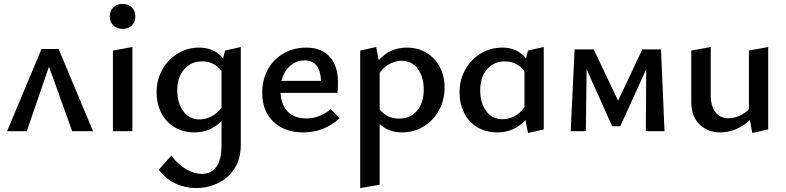

<svg xmlns="http://www.w3.org/2000/svg" viewBox="-20 -667 3993 976"><path d="M347 0 229 -328 116 0H16L191 -418H278L453 0Z M538 -583Q538 -612 556 -629.5Q574 -647 603 -647Q632 -647 650 -629.5Q668 -612 668 -583Q668 -555 650 -537.5Q632 -520 603 -520Q574 -520 556 -537.5Q538 -555 538 -583ZM554 -410 653 -428V0H554Z M1204 -428V69Q1204 141 1171.5 190.5Q1139 240 1087 264.5Q1035 289 976 289Q921 289 872 266Q823 243 787 196L851 124Q884 169 926 193Q968 217 1006 217Q1052 217 1079 182Q1106 147 1106 72V-52Q1051 6 969 6Q911 6 867.5 -20Q824 -46 800 -92.5Q776 -139 776 -198Q776 -261 805 -313Q834 -365 883.5 -395Q933 -425 992 -425Q1070 -425 1114 -370L1124 -410ZM1106 -120V-307Q1068 -355 1007 -355Q951 -355 916 -314.5Q881 -274 881 -209Q881 -144 911.5 -102Q942 -60 994 -60Q1024 -60 1053.5 -74.5Q1083 -89 1106 -120Z M1706 -66Q1629 6 1521 6Q1427 6 1370 -48Q1313 -102 1313 -195Q1313 -262 1342 -314.5Q1371 -367 1422.5 -396Q1474 -425 1537 -425Q1615 -425 1656.5 -378Q1698 -331 1698 -250Q1698 -214 1695 -195H1406Q1410 -132 1443.5 -98.5Q1477 -65 1538 -65Q1603 -65 1662 -112ZM1411 -256H1612Q1610 -306 1589.5 -333Q1569 -360 1530 -360Q1486 -360 1454 -331.5Q1422 -303 1411 -256Z M2240 -222Q2240 -158 2211 -105.5Q2182 -53 2132.5 -23.5Q2083 6 2024 6Q1953 6 1910 -37V272L1811 289V-410L1892 -428L1905 -361Q1963 -425 2047 -425Q2104 -425 2148 -398.5Q2192 -372 2216 -326Q2240 -280 2240 -222ZM2134 -212Q2134 -275 2104 -316.5Q2074 -358 2022 -358Q1992 -358 1962.5 -343.5Q1933 -329 1910 -297V-111Q1928 -88 1953 -76Q1978 -64 2008 -64Q2066 -64 2100 -104Q2134 -144 2134 -212Z M2744 -428V-9L2664 9L2651 -57Q2594 6 2508 6Q2451 6 2407 -20Q2363 -46 2339.5 -92.5Q2316 -139 2316 -198Q2316 -261 2345 -313Q2374 -365 2424 -395Q2474 -425 2533 -425Q2610 -425 2654 -370L2664 -410ZM2646 -122V-305Q2628 -330 2602.5 -342.5Q2577 -355 2547 -355Q2490 -355 2455.5 -314.5Q2421 -274 2421 -208Q2421 -144 2451.5 -102.5Q2482 -61 2534 -61Q2565 -61 2594 -75.5Q2623 -90 2646 -122Z M3263 0 3265 -315 3133 -25H3092L2962 -315L2958 0H2881L2901 -416H2998L3122 -155L3245 -416H3340L3358 0Z M3885 -428V-9L3804 9L3792 -57Q3759 -26 3720.5 -10Q3682 6 3642 6Q3576 6 3535 -35.5Q3494 -77 3494 -148V-410L3593 -428V-183Q3593 -128 3616.5 -97Q3640 -66 3683 -66Q3710 -66 3738 -78Q3766 -90 3787 -112V-410Z"/></svg>

Font: Ysabeau Infant Semibold
Style: Regular
Weight: 600
Designer: Christian Thalmann (Catharsis Fonts)
Version: Version 0.003